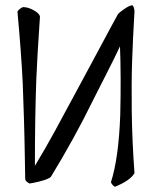

<svg xmlns="http://www.w3.org/2000/svg" viewBox="-20 -691 593 725"><path d="M45.9 -647Q47.4 -651.4 55.4 -657.7Q63.5 -664.1 67.9 -664.1Q86.9 -664.1 108.9 -651.4Q130.9 -638.7 130.9 -627Q130.9 -625.5 128.2 -586.4Q125.5 -547.4 122.1 -490.7Q118.7 -434.1 117.2 -394Q111.8 -251 111.8 -64.9Q127.4 -90.3 149.9 -129.4Q172.4 -168.5 185.3 -192.4Q198.2 -216.3 230.2 -275.6Q262.2 -335 269 -347.2Q295.4 -395.5 351.1 -499.8Q406.7 -604 425.8 -638.2Q431.2 -644.5 450.4 -657.7Q469.7 -670.9 479 -670.9Q482.4 -670.9 485.1 -662.8Q487.8 -654.8 487.8 -647.9Q481.4 -537.1 478.8 -458.7Q476.1 -380.4 477.5 -268.8Q479 -157.2 487.8 -37.1Q471.2 -8.8 414.1 14.2Q409.7 12.7 404.8 6.8Q399.9 1 398.9 -2.9Q428.2 -93.8 434.1 -257.8Q437.5 -404.3 433.1 -516.1Q417 -481 379.4 -407.2Q341.8 -333.5 330.1 -310.1Q262.2 -170.9 171.9 -22.9Q164.1 -16.1 144 -10Q124 -3.9 107.9 -1L91.8 2Q75.2 -6.3 75.2 -15.1Q74.2 -68.8 73.5 -111.6Q72.8 -154.3 72.3 -172.4Q71.8 -190.4 70.6 -237.5Q69.3 -284.7 65.9 -375Q60.5 -488.3 45.9 -647Z"/></svg>

Font: Crimson
Style: Roman
Weight: 400
Version: Version 0.8